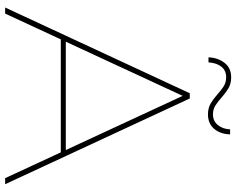

<svg xmlns="http://www.w3.org/2000/svg" viewBox="-104 -792 897 728"><g transform="rotate(90 344.0 -428.5)"><path d="M9 0 334 -700H354L679 0H656L339 -684H349L32 0ZM116 -211 126 -230H561L571 -211ZM414 -769Q390 -769 372.5 -779.5Q355 -790 340 -803.5Q325 -817 309.5 -827.5Q294 -838 273 -838Q248 -838 233.5 -820Q219 -802 217 -771H198Q199 -806 218.5 -831.5Q238 -857 274 -857Q298 -857 315.5 -846.5Q333 -836 348 -822.5Q363 -809 378.5 -798.5Q394 -788 414 -788Q440 -788 455 -807Q470 -826 471 -853H490Q489 -816 469 -792.5Q449 -769 414 -769Z"/></g></svg>

Font: Montserrat Thin Thin
Style: Regular
Weight: 250
Version: Version 9.000